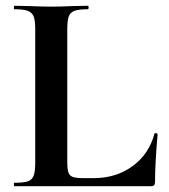

<svg xmlns="http://www.w3.org/2000/svg" viewBox="-20 -645 585 665"><path d="M270 -28H304Q382 -28 439 -69.5Q496 -111 515 -182Q515 -184 519 -184Q521 -184 523.5 -182.5Q526 -181 526 -180Q517 -81 517 -15Q517 -7 513.5 -3.5Q510 0 502 0H30Q28 0 28 -6Q28 -12 30 -12Q62 -12 76.5 -17Q91 -22 96.5 -36.5Q102 -51 102 -81V-544Q102 -574 96.5 -588Q91 -602 76 -607.5Q61 -613 30 -613Q28 -613 28 -619Q28 -625 30 -625L81 -624Q127 -622 157 -622Q187 -622 233 -624L284 -625Q287 -625 287 -619Q287 -613 284 -613Q253 -613 238 -607.5Q223 -602 218 -587.5Q213 -573 213 -543V-85Q213 -59 217 -47.5Q221 -36 232.5 -32Q244 -28 270 -28Z"/></svg>

Font: Cormorant Infant
Style: Bold
Weight: 700
Designer: Christian Thalmann (Catharsis Fonts)
Foundry: Catharsis Fonts
Version: Version 4.000